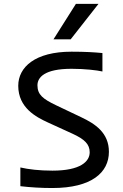

<svg xmlns="http://www.w3.org/2000/svg" viewBox="-20 -946 623 971"><path d="M244.6 4.9C444.3 4.9 530.8 -74.2 530.8 -178.2C530.8 -275.4 460 -320.3 391.1 -353L262.7 -414.1C197.8 -445.3 169.4 -466.8 169.4 -514.6C169.4 -553.7 203.6 -598.1 341.8 -598.1C409.7 -598.1 469.7 -590.8 498 -584.5V-677.7C458 -681.6 411.6 -684.6 341.8 -684.6C157.2 -684.6 72.3 -606.4 72.3 -512.2C72.3 -400.4 163.1 -354 221.2 -327.1L346.2 -270C408.2 -241.7 433.6 -216.3 433.6 -175.8C433.6 -129.9 388.2 -83 245.1 -83C178.7 -83 123 -89.8 83 -99.1V-4.4C132.8 1.5 187 4.9 244.6 4.9ZM478 -926.3H363.8L250.5 -747.1H337.4Z"/></svg>

Font: Inder
Style: Regular
Weight: 400
Designer: Irina Smirnova
Foundry: Irina Smirnova
Version: Version 1.001